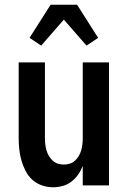

<svg xmlns="http://www.w3.org/2000/svg" viewBox="-20 -784 540 812"><path d="M204 8Q180 8 157 0Q134 -8 116.5 -24Q99 -40 88 -61.5Q77 -83 70.5 -106Q64 -129 61.5 -152.5Q59 -176 59 -200V-520H170V-200Q170 -187 171.5 -174Q173 -161 176.5 -148.5Q180 -136 186.5 -125Q193 -114 202.5 -105Q212 -96 224.5 -92Q237 -88 250 -88Q263 -88 275.5 -92Q288 -96 297.5 -105Q307 -114 313.5 -125Q320 -136 323.5 -148.5Q327 -161 328.5 -174Q330 -187 330 -200V-520H441V0H330V-82Q322 -62 310 -45Q298 -28 281.5 -15.5Q265 -3 245 2.5Q225 8 204 8ZM154 -591 105 -624 194 -764H306L395 -624L346 -591L250 -701Z"/></svg>

Font: Iosevka Custom
Style: Bold
Weight: 700
Monospace: yes
Designer: Belleve Invis
Foundry: Belleve Invis
Version: Version 30.3.3; ttfautohint (v1.8.3)